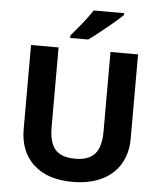

<svg xmlns="http://www.w3.org/2000/svg" viewBox="-61 -984 878 1047"><g transform="rotate(5 378.0 -460.5)"><path d="M670.9 -713.9V-252Q670.9 -172.9 635.5 -113.3Q600.1 -53.7 533.2 -22Q466.3 9.8 375 9.8Q237.3 9.8 161.1 -60.8Q85 -131.3 85 -253.9V-713.9H235.8V-276.9Q235.8 -194.3 269 -155.8Q302.7 -117.2 377.9 -117.2Q453.1 -117.2 486.6 -156Q520 -194.8 520 -277.8V-713.9ZM293.9 -771V-784.2Q377.9 -881.8 408.7 -931.2H575.7V-920.9Q550.3 -895.5 489 -845.5Q427.7 -795.4 393.1 -771Z"/></g></svg>

Font: NotoSans-Bold
Style: Bold
Weight: 700
Designer: Monotype Design team
Foundry: Monotype Imaging Inc.
Version: Version 1.04